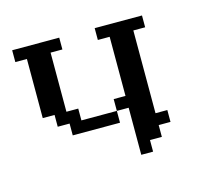

<svg xmlns="http://www.w3.org/2000/svg" viewBox="-54 -326 400 383"><g transform="rotate(-15 146.0 -134.0)"><path d="M72.8 -72.8V-97.2H48.3V-121.6H23.9V-243.7H0V-268.1H97.2V-243.7H72.8V-121.6H97.2V-97.2H170.4V-72.8ZM194.8 0V-97.2H170.4V-121.6H194.8V-243.7H170.4V-268.1H268.1V-243.7H243.7V-72.8H268.1V-48.3H243.7V-23.9H219.2V0Z"/></g></svg>

Font: FS Mondwest Regular
Style: Regular
Weight: 400
Designer: NZWStudios2024
Foundry: https://fontstruct.com
Version: Version 1.0